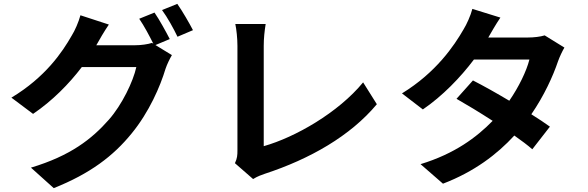

<svg xmlns="http://www.w3.org/2000/svg" viewBox="-20 -884 3040 993"><path d="M858 -682C839 -719 804 -783 779 -819L700 -787C725 -751 753 -698 773 -658L766 -662C744 -655 710 -650 679 -650H478L481 -655C493 -677 519 -722 543 -757L396 -805C387 -771 367 -725 351 -700C302 -614 215 -485 39 -379L151 -295C250 -362 337 -450 403 -537H685C669 -463 611 -342 543 -265C455 -165 344 -78 140 -17L258 89C446 14 566 -77 661 -194C752 -305 809 -438 836 -528C844 -552 858 -580 869 -599L784 -651ZM818 -832C846 -794 878 -736 898 -694L978 -728C960 -763 923 -827 897 -864Z M1289 42C1313 27 1335 20 1349 15C1584 -62 1792 -181 1929 -345L1858 -458C1730 -302 1507 -174 1344 -128V-647C1344 -686 1348 -722 1354 -760H1197C1203 -732 1208 -685 1208 -647V-105C1208 -82 1207 -65 1195 -40Z M2797 -701C2775 -694 2741 -690 2710 -690H2505L2506 -691C2518 -712 2544 -758 2568 -793L2423 -838C2414 -803 2393 -757 2378 -733C2328 -646 2235 -509 2059 -401L2167 -318C2268 -387 2361 -483 2431 -576H2718C2703 -516 2663 -434 2614 -363C2547 -403 2479 -441 2426 -468L2341 -373C2392 -344 2460 -303 2528 -259C2445 -174 2332 -89 2155 -35L2271 66C2433 4 2551 -86 2640 -183C2677 -157 2709 -133 2733 -112L2824 -229C2799 -247 2765 -270 2728 -293C2794 -389 2840 -490 2866 -567C2875 -592 2888 -619 2899 -638Z"/></svg>

Font: Noto Sans Mono CJK JP Bold
Style: Regular
Weight: 700
Designer: Ryoko NISHIZUKA (kana & ideographs); Paul D. Hunt (Latin, Greek & Cyrillic); Wenlong ZHANG (bopomofo); Sandoll Communica
Foundry: Adobe Systems Incorporated
Version: Version 1.004;PS 1.004;hotconv 1.0.82;makeotf.lib2.5.63406